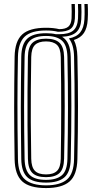

<svg xmlns="http://www.w3.org/2000/svg" viewBox="-20 -948 467 975"><path d="M213.8 7Q129.6 7 92.6 -27.1Q55.6 -61.2 54.2 -139.7Q53.2 -213.9 52.5 -277.8Q51.9 -341.8 51.9 -402.1Q51.9 -462.4 52.5 -525.3Q53.2 -588.1 54.2 -660.1Q55.6 -738.9 92.7 -772.9Q129.8 -807 213.8 -807Q252.1 -807 280.5 -800Q312.7 -800 327.2 -812.8Q341.7 -825.5 343.4 -854.6Q344.1 -868.5 344.1 -889.1Q344.1 -909.7 343.1 -927.6H360Q361 -909.8 361 -889.3Q361 -868.8 360.3 -854.1Q358 -816 338.3 -801.3Q318.7 -786.6 274.3 -786.6Q248.9 -793.2 213.8 -793.2Q138.3 -793.2 105.4 -762Q72.6 -730.8 71.1 -659.7Q70 -599.8 69.3 -542.3Q68.7 -484.8 68.6 -423.9Q68.6 -363 69.1 -293.5Q69.6 -224 71.1 -140.1Q72.3 -66.1 107.1 -36.5Q142 -6.8 213.8 -6.8Q285.6 -6.8 320.2 -36.6Q354.7 -66.4 356.1 -140.1Q357.5 -208 358.2 -270.5Q358.8 -333.1 358.9 -394.9Q359 -456.6 358.4 -521.8Q357.7 -586.9 356.1 -659.7Q355.5 -690.8 349 -713.9Q342.5 -737 329.8 -752.8Q368.9 -760.2 387.4 -783.4Q406 -806.6 408.6 -848.8Q409.4 -860.2 409.6 -874.7Q409.8 -889.1 409.5 -903.3Q409.3 -917.5 408.6 -927.6H425.4Q426.1 -917.6 426.4 -903.3Q426.7 -889.1 426.5 -874.3Q426.2 -859.6 425.4 -847.9Q422.9 -805.9 406.3 -780.8Q389.6 -755.7 355.1 -744.9Q371.9 -712.8 373 -660.2Q374.5 -595.1 375.3 -533.1Q376.1 -471.1 376.1 -408.6Q376.1 -346 375.3 -279.7Q374.6 -213.3 373 -139.5Q371.1 -58.9 332.7 -25.9Q294.3 7 213.8 7ZM213.8 -34.6Q266.7 -34.6 293.9 -57.6Q321 -80.7 322.4 -140.9Q323.8 -207.5 324.4 -270.8Q325.1 -334.1 325.2 -396.7Q325.3 -459.4 324.6 -524.2Q324 -589.1 322.4 -658.9Q321 -718.3 294.5 -741.8Q268 -765.4 213.8 -765.4Q156.5 -765.4 131.3 -740.8Q106 -716.1 104.9 -659.3Q103.7 -594.6 103.1 -532.9Q102.4 -471.3 102.3 -409Q102.3 -346.7 102.9 -280.5Q103.6 -214.2 104.9 -140.5Q106 -84.1 131.2 -59.3Q156.4 -34.6 213.8 -34.6ZM213.8 -48.4Q165.6 -48.4 144.2 -70Q122.7 -91.6 121.8 -141.5Q120.3 -226.9 119.7 -311.8Q119.2 -396.7 119.7 -483Q120.3 -569.4 121.8 -658.9Q122.7 -710.8 145.5 -731.2Q168.3 -751.6 213.8 -751.6Q260.4 -751.6 282.3 -730.6Q304.3 -709.6 305.5 -658.6Q306.9 -595.3 307.8 -533.9Q308.6 -472.6 308.6 -410.2Q308.6 -347.7 307.9 -281.5Q307.2 -215.2 305.5 -141.8Q304.3 -90.2 282.1 -69.3Q260 -48.4 213.8 -48.4ZM213.8 -62.3Q251.3 -62.3 269.5 -80.2Q287.8 -98.2 288.6 -142.7Q289.5 -206.7 290.2 -268Q290.8 -329.3 290.8 -391.4Q290.9 -453.4 290.4 -519.1Q289.9 -584.7 288.6 -657.1Q287.8 -703.2 268.9 -720.4Q250.1 -737.7 213.8 -737.7Q175.8 -737.7 157.7 -719.9Q139.5 -702.2 138.6 -658.3Q137.2 -575.8 136.6 -494.1Q136 -412.3 136.4 -325.7Q136.8 -239 138.6 -141.5Q139.5 -99.1 157.1 -80.7Q174.6 -62.3 213.8 -62.3ZM213.8 -20.7Q147.7 -20.7 118.4 -48.4Q89.1 -76.1 88 -140.1Q87 -213.9 86.4 -277.8Q85.7 -341.7 85.7 -402Q85.7 -462.4 86.4 -525.2Q87 -588 88 -659.7Q89.1 -723.8 118.3 -751.5Q147.5 -779.3 213.8 -779.3Q242.8 -779.3 263.3 -774.3H281.1Q329.7 -774.3 351.8 -792.8Q373.9 -811.3 376.2 -853.8Q376.9 -869.1 376.9 -889.6Q376.9 -910.2 375.9 -927.6H392.8Q393.8 -909.3 393.8 -887.1Q393.8 -865 392.8 -850Q390.2 -805.5 367.4 -784.6Q344.7 -763.6 295.5 -761.3Q316.8 -747.8 327.6 -723Q338.3 -698.2 339.2 -659.3Q340.7 -597.8 341.5 -536.1Q342.4 -474.5 342.4 -411Q342.4 -347.4 341.6 -280.2Q340.9 -213.1 339.2 -140.5Q337.8 -74.1 307.1 -47.4Q276.4 -20.7 213.8 -20.7Z"/></svg>

Font: Big Shoulders Inline Text SC Thin
Style: Regular
Weight: 100
Designer: Patric King
Foundry: XO Type Co
Version: Version 2.002